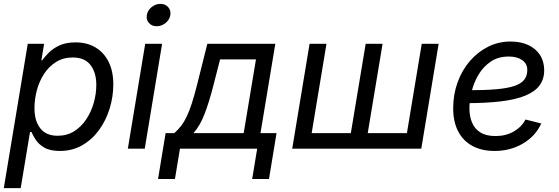

<svg xmlns="http://www.w3.org/2000/svg" viewBox="-23 -769 2890 993"><path d="M-3.4 204.1 120.6 -542.5H205.1L190.9 -456.5H194.8Q207.5 -474.6 229 -496.3Q250.5 -518.1 284.4 -533.9Q318.4 -549.8 367.7 -549.8Q427.7 -549.8 471.4 -523.4Q515.1 -497.1 539.1 -448.5Q563 -399.9 563 -332.5Q563 -269.5 544.2 -208Q525.4 -146.5 489.7 -97.2Q454.1 -47.9 402.8 -18.1Q351.6 11.7 286.6 11.7Q235.4 11.7 205.8 -5.9Q176.3 -23.4 161.6 -46.4Q147 -69.3 139.6 -86.4H132.3L84 204.1ZM274.9 -66.9Q323.7 -66.9 360.8 -90.3Q397.9 -113.8 423.6 -152.8Q449.2 -191.9 462.2 -238.3Q475.1 -284.7 475.1 -330.1Q475.1 -393.1 445.3 -432.4Q415.5 -471.7 353 -471.7Q304.2 -471.7 267.1 -448.5Q230 -425.3 205.1 -387.2Q180.2 -349.1 167.7 -302.5Q155.3 -255.9 155.3 -209Q155.3 -144 185.3 -105.5Q215.3 -66.9 274.9 -66.9Z M638.2 0 728 -542.5H815.4L725.6 0ZM787.1 -633.3Q762.2 -633.3 747.3 -650.1Q732.4 -667 736.3 -690.9Q740.2 -715.3 761 -732.2Q781.7 -749 806.6 -749Q831.5 -749 846.7 -732.2Q861.8 -715.3 857.9 -690.9Q854 -667 833.3 -650.1Q812.5 -633.3 787.1 -633.3Z M794.4 156.7 833.5 -80.6H878.4Q897.9 -97.7 913.6 -117.9Q929.2 -138.2 942.6 -166.3Q956.1 -194.3 969 -234.1Q981.9 -273.9 996.1 -330.1L1049.3 -542.5H1400.9L1324.2 -80.6H1407.2L1368.2 156.7H1281.2L1307.1 0H907.7L881.8 156.7ZM977.5 -80.6H1237.3L1300.8 -461.9H1115.2L1081.5 -330.1Q1059.6 -244.1 1035.6 -181.2Q1011.7 -118.2 977.5 -80.6Z M1578.1 -542.5H1665.5L1588.9 -80.6H1791.5L1868.2 -542.5H1955.6L1878.9 -80.6H2081.5L2158.2 -542.5H2245.6L2155.8 0H1488.3Z M2534.7 11.7Q2468.3 11.7 2420.4 -14.2Q2372.6 -40 2346.7 -89.4Q2320.8 -138.7 2320.8 -208.5Q2320.8 -280.3 2343.5 -343Q2366.2 -405.8 2407 -453.1Q2447.8 -500.5 2501.5 -527.3Q2555.2 -554.2 2617.2 -554.2Q2669.9 -554.2 2709 -536.1Q2748 -518.1 2769.8 -484.6Q2791.5 -451.2 2791.5 -405.8Q2791.5 -359.9 2767.6 -327.4Q2743.7 -294.9 2693.8 -274.4Q2644 -253.9 2566.4 -244.6Q2488.8 -235.4 2381.8 -235.4L2393.6 -302.2Q2482.9 -302.2 2542.7 -307.4Q2602.5 -312.5 2637.9 -324.7Q2673.3 -336.9 2688.7 -357.2Q2704.1 -377.4 2704.1 -407.7Q2704.1 -439 2678 -457.8Q2651.9 -476.6 2608.4 -476.6Q2553.7 -476.6 2515.1 -450.4Q2476.6 -424.3 2452.1 -383.3Q2427.7 -342.3 2416.3 -295.9Q2404.8 -249.5 2404.8 -208.5Q2404.8 -168.9 2417.7 -136.5Q2430.7 -104 2460.4 -84.7Q2490.2 -65.4 2540 -65.4Q2592.8 -65.4 2633.5 -88.6Q2674.3 -111.8 2694.8 -150.9L2776.4 -130.4Q2746.6 -64.9 2681.6 -26.6Q2616.7 11.7 2534.7 11.7Z"/></svg>

Font: Inter 16pt
Style: Italic
Weight: 400
Italic angle: -9.3988°
Version: Version 4.001;git-66647c0bb